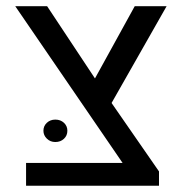

<svg xmlns="http://www.w3.org/2000/svg" viewBox="-20 -595 586 615"><path d="M337.4 -265.1 489.3 -45.9V0H63.5V-73.2H372.6L28.8 -575.2H130.9L284.2 -343.8L411.6 -575.2H513.7ZM157.2 -140.1Q141.1 -140.1 130.1 -150.9Q119.1 -161.6 119.1 -176.3Q119.1 -191.4 130.1 -201.7Q141.1 -211.9 157.2 -211.9Q173.8 -211.9 184.8 -201.7Q195.8 -191.4 195.8 -176.3Q195.8 -160.6 184.8 -150.4Q173.8 -140.1 157.2 -140.1Z"/></svg>

Font: Heebo
Style: Regular
Weight: 400
Designer: Oded Ezer
Foundry: Meir Sadan
Version: Version 2.001; ttfautohint (v1.5.14-ce02) -l 8 -r 50 -G 200 